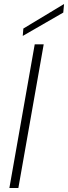

<svg xmlns="http://www.w3.org/2000/svg" viewBox="-20 -942 341 962"><path d="M27 0 154 -720H199L72 0ZM94 -762 97 -799 301 -922 297 -879Z"/></svg>

Font: DM Sans 20pt ExtraLight
Style: Italic
Weight: 250
Italic angle: -10°
Version: Version 4.004;gftools[0.9.30]